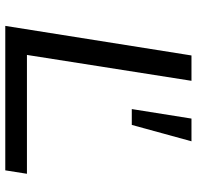

<svg xmlns="http://www.w3.org/2000/svg" viewBox="-29 -716 745 727"><g transform="rotate(90 343.5 -352.5)"><path d="M78 0 190 -705H286L188 -82H638L625 0ZM393 -479 429 -705H515L453 -479Z"/></g></svg>

Font: Nunito Sans 10pt Expanded
Style: Italic
Weight: 400
Width: 7
Italic angle: -9°
Designer: Vernon Adams
Foundry: Vernon Adams
Version: Version 3.101;gftools[0.9.27]